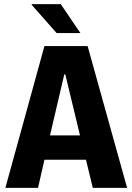

<svg xmlns="http://www.w3.org/2000/svg" viewBox="-20 -909 640 929"><path d="M6 0 195 -686H404L595 0H429L396 -136H195L164 0ZM291 -549 222 -254H367L296 -549ZM254 -749 133 -886 134 -889H274L369 -749Z"/></svg>

Font: Chivo Mono
Style: Bold
Weight: 700
Monospace: yes
Designer: Hector Gatti
Foundry: Omnibus-Type
Version: Version 1.008; ttfautohint (v1.8.4.7-5d5b)